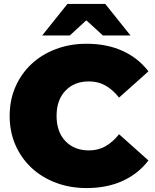

<svg xmlns="http://www.w3.org/2000/svg" viewBox="-20 -938 784 974"><path d="M419 16Q335 16 263.5 -11Q192 -38 140 -86.5Q88 -135 58.5 -202Q29 -269 29 -350Q29 -431 58.5 -498Q88 -565 140 -613.5Q192 -662 263.5 -689Q335 -716 419 -716Q522 -716 601.5 -680Q681 -644 733 -576L584 -443Q553 -482 516 -503.5Q479 -525 431 -525Q357 -525 312 -478Q267 -431 267 -350Q267 -269 312 -222Q357 -175 431 -175Q479 -175 516 -196.5Q553 -218 584 -257L733 -124Q681 -56 601.5 -20Q522 16 419 16ZM334 -758H194L322 -918H514L642 -758H502L418 -835Z"/></svg>

Font: Montserrat-Alt1 Black
Style: Regular
Weight: 900
Designer: Differentunic
Foundry: Differentunic
Version: Version 7.222